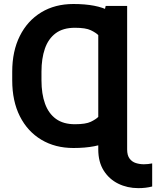

<svg xmlns="http://www.w3.org/2000/svg" viewBox="-20 -741 797 974"><path d="M625 -407.7V-90.8Q600.6 -60.5 535.6 -25.4Q470.7 9.8 352.5 9.8Q259.8 9.8 189.7 -32.2Q119.6 -74.2 80.8 -151.1Q42 -228 42 -333.5V-368.7L190.4 -369.6V-333.5Q190.4 -264.6 208.5 -214.8Q226.6 -165 263.9 -137.9Q301.3 -110.8 359.9 -110.8Q415 -110.8 440.7 -123.3Q466.3 -135.7 478.5 -147.9V-407.7ZM625 -620.1V-301.3L478.5 -300.8V-563Q466.3 -575.2 440.7 -587.6Q415 -600.1 359.9 -600.1Q299.8 -600.1 262.5 -572.3Q225.1 -544.4 207.8 -494.4Q190.4 -444.3 190.4 -377.4V-339.4L42 -340.3V-377.4Q42 -481.4 80.6 -558.6Q119.1 -635.7 189 -678.2Q258.8 -720.7 352.5 -720.7Q470.7 -720.7 535.6 -685.5Q600.6 -650.4 625 -620.1ZM625 -710.9V9.3H478.5V-548.3L516.1 -710.9ZM478.5 -73.2H625V17.1Q625 47.4 637.5 63.7Q649.9 80.1 669.4 86.2Q689 92.3 710 92.3Q722.2 92.3 731.7 91.1Q741.2 89.8 752 87.9V205.1Q734.4 209.5 717.8 211.4Q701.2 213.4 681.6 213.4Q626 213.4 579.8 190.7Q533.7 168 506.1 124.3Q478.5 80.6 478.5 17.1Z"/></svg>

Font: RobotoDEMO
Style: Regular
Weight: 400
Designer: Christian Robertson
Foundry: Google
Version: Version 2.136